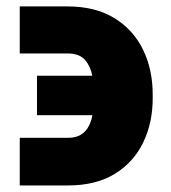

<svg xmlns="http://www.w3.org/2000/svg" viewBox="-20 -563 534 598"><path d="M41.5 -133.8H191.9Q221.2 -133.8 239 -148.4Q256.8 -163.1 264.9 -191.4Q272.9 -219.7 272.9 -259.8V-268.6Q272.9 -295.4 267.8 -325.2Q262.7 -355 245.4 -375.7Q228 -396.5 189.9 -396.5H41.5V-543H189.9Q276.9 -543 335.9 -506.8Q395 -470.7 425.3 -408.7Q455.6 -346.7 455.6 -268.6V-259.8Q456.1 -181.2 425.8 -118.9Q395.5 -56.6 336.7 -21Q277.8 14.6 191.9 14.6H41.5ZM95.2 -204.1V-327.1H311V-204.1Z"/></svg>

Font: Inter 24pt Black
Style: Regular
Weight: 900
Designer: Rasmus Andersson
Foundry: rsms
Version: Version 4.001;git-66647c0bb